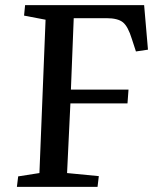

<svg xmlns="http://www.w3.org/2000/svg" viewBox="-20 -730 614 750"><path d="M51 -41 134 -54 158 -653 74 -669 78 -710H543L558 -536L511 -529L495 -578Q480 -627 460 -643Q440 -659 396 -659H268L257 -380H482L478 -326H255L242 -54L366 -42L361 0H46Z"/></svg>

Font: Literata 36pt Medium
Style: Italic
Weight: 500
Italic angle: -2°
Designer: Latin by Veronika Burian and Jose Scaglione. Greek by Irene Vlachou. Cyrillic by Vera Evstafieva
Foundry: TypeTogether
Version: Version 3.002